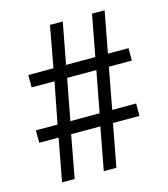

<svg xmlns="http://www.w3.org/2000/svg" viewBox="-107 -799 774 883"><g transform="rotate(-15 279.5 -357.0)"><path d="M189 -262.2H328.1L365.2 -458H226.1ZM502 -262.2V-203.1H376L337.9 0H277.8L315.9 -203.1H176.8L139.2 0H79.1L117.2 -203.1H24.9V-262.2H127.9L166 -458H57.1V-517.1H176.8L212.9 -713.9H273.9L236.8 -517.1H376L413.1 -713.9H473.1L436 -517.1H534.2V-458H424.8L388.2 -262.2Z"/></g></svg>

Font: Droid Serif
Style: Regular
Weight: 400
Designer: Monotype Design team
Foundry: Monotype Imaging Inc.
Version: Version 1.03